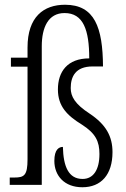

<svg xmlns="http://www.w3.org/2000/svg" viewBox="-20 -779 530 809"><path d="M327 10C406 10 454 -43 454 -138C454 -204 427 -254 358 -300C295 -341 278 -373 278 -408C278 -456 298 -499 370 -499H414C413 -663 379 -759 254 -759C164 -759 96 -708 96 -579V-536H26V-498H96V-108C96 -40 82 -31 41 -31H21V0H156V-584C156 -663 183 -724 252 -724C331 -724 356 -653 356 -533C264 -533 224 -477 224 -402C224 -331 263 -292 325 -254C383 -217 399 -183 399 -130C399 -63 373 -25 328 -25C269 -25 247 -77 245 -160C229 -160 209 -150 209 -101C209 -39 251 10 327 10Z"/></svg>

Font: Noto Serif Tamil ExtraCondensed Light
Style: Italic
Weight: 300
Width: 2
Italic angle: -12°
Designer: Indian Type Foundry, Tom Grace, and the Monotype Design Team
Foundry: Monotype Imaging Inc.
Version: Version 2.003